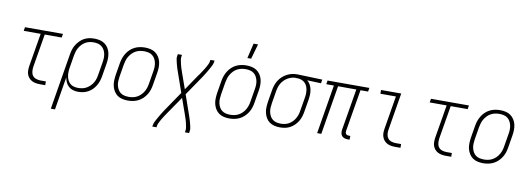

<svg xmlns="http://www.w3.org/2000/svg" viewBox="-69 -1198 5138 1863"><g transform="rotate(10 2500.0 -266.5)"><path d="M332 0Q311 0 290.5 -3.5Q270 -7 252.5 -16Q235 -25 222 -40Q209 -55 202.5 -73.5Q196 -92 196 -113Q196 -134 199 -155L254 -483H87L93 -520H467L461 -483H294L239 -155Q236 -132 238 -109Q240 -86 252.5 -69Q265 -52 286.5 -44.5Q308 -37 331 -37H384V0Z M477 215 568 -335Q572 -360 579.5 -384.5Q587 -409 601 -431.5Q615 -454 634 -473.5Q653 -493 676 -505.5Q699 -518 724.5 -523Q750 -528 774 -528H775Q803 -528 829.5 -522Q856 -516 877.5 -501Q899 -486 913 -463.5Q927 -441 933 -415Q939 -389 938.5 -361Q938 -333 933 -305L913 -185Q909 -160 901.5 -136Q894 -112 881 -89.5Q868 -67 849 -47.5Q830 -28 807 -15.5Q784 -3 759 2.5Q734 8 710 8Q683 8 658.5 1Q634 -6 615.5 -22.5Q597 -39 586.5 -62Q576 -85 572 -110L518 215ZM704 -29Q724 -29 745 -33.5Q766 -38 784.5 -48.5Q803 -59 819.5 -75Q836 -91 847 -110Q858 -129 864 -149.5Q870 -170 873 -191L893 -311Q897 -333 898 -355Q899 -377 895 -397.5Q891 -418 881 -436.5Q871 -455 854.5 -468Q838 -481 817.5 -486Q797 -491 775 -491Q754 -491 733.5 -486.5Q713 -482 694 -471Q675 -460 660 -444Q645 -428 634 -409Q623 -390 617.5 -370Q612 -350 608 -329L589 -213Q585 -191 584 -169Q583 -147 586.5 -126Q590 -105 599 -86Q608 -67 623.5 -53.5Q639 -40 660 -34.5Q681 -29 704 -29Z M1199 8Q1171 8 1144 2Q1117 -4 1096 -19Q1075 -34 1061 -56.5Q1047 -79 1040.5 -105Q1034 -131 1035 -159Q1036 -187 1040 -215L1060 -335Q1064 -361 1072.5 -385.5Q1081 -410 1095 -433Q1109 -456 1129 -475Q1149 -494 1173 -506Q1197 -518 1223 -523Q1249 -528 1274 -528Q1302 -528 1329 -522Q1356 -516 1377 -501Q1398 -486 1412.5 -463.5Q1427 -441 1433 -415Q1439 -389 1438.5 -361Q1438 -333 1433 -305L1413 -185Q1409 -159 1401 -134.5Q1393 -110 1378.5 -87Q1364 -64 1344 -45Q1324 -26 1300 -14Q1276 -2 1250 3Q1224 8 1199 8ZM1201 -29Q1221 -29 1242 -33Q1263 -37 1282.5 -47.5Q1302 -58 1318.5 -74.5Q1335 -91 1346 -110Q1357 -129 1363.5 -149.5Q1370 -170 1373 -191L1393 -311Q1397 -333 1398 -355Q1399 -377 1394.5 -398Q1390 -419 1380 -437.5Q1370 -456 1354 -468.5Q1338 -481 1317 -486Q1296 -491 1273 -491Q1253 -491 1232 -487Q1211 -483 1191 -472.5Q1171 -462 1155 -445.5Q1139 -429 1127.5 -410Q1116 -391 1110 -370.5Q1104 -350 1100 -329L1080 -209Q1077 -187 1075.5 -165Q1074 -143 1078.5 -122Q1083 -101 1093 -82.5Q1103 -64 1119 -51.5Q1135 -39 1156.5 -34Q1178 -29 1201 -29Z M1477 215 1480 197Q1483 181 1490.5 166Q1498 151 1506 136.5Q1514 122 1522 108Q1530 94 1539 79.5Q1548 65 1557 51Q1566 37 1575 24L1697 -155L1635 -333Q1630 -346 1625.5 -360Q1621 -374 1616.5 -387.5Q1612 -401 1608.5 -415Q1605 -429 1601.5 -443Q1598 -457 1595.5 -471.5Q1593 -486 1596 -502L1599 -520H1640L1637 -502Q1635 -488 1637 -474Q1639 -460 1642 -447Q1645 -434 1648 -421Q1651 -408 1655 -395.5Q1659 -383 1663.5 -370.5Q1668 -358 1672 -345L1725 -196L1829 -349Q1833 -354 1836.5 -358.5Q1840 -363 1843 -368Q1850 -379 1857.5 -390Q1865 -401 1872 -411.5Q1879 -422 1885.5 -433Q1892 -444 1898 -455.5Q1904 -467 1909.5 -478.5Q1915 -490 1917 -502L1920 -520H1961L1958 -502Q1955 -486 1947.5 -471Q1940 -456 1932 -441.5Q1924 -427 1916 -413Q1908 -399 1899 -384.5Q1890 -370 1881 -356Q1872 -342 1863 -329L1741 -150L1803 28Q1808 41 1812.5 55Q1817 69 1821.5 82.5Q1826 96 1829.5 110Q1833 124 1836.5 138Q1840 152 1842.5 166.5Q1845 181 1842 197L1839 215H1798L1801 197Q1803 183 1801 169Q1799 155 1796 142Q1793 129 1790 116Q1787 103 1783 90.5Q1779 78 1774.5 65.5Q1770 53 1766 40L1713 -109L1608 44Q1605 49 1601.5 53.5Q1598 58 1595 63Q1587 74 1580 85Q1573 96 1566 106.5Q1559 117 1552.5 128Q1546 139 1540 150.5Q1534 162 1528.5 173.5Q1523 185 1521 197L1518 215Z M2199 8Q2171 8 2144 2Q2117 -4 2096 -19Q2075 -34 2061 -56.5Q2047 -79 2040.5 -105Q2034 -131 2035 -159Q2036 -187 2040 -215L2060 -335Q2064 -361 2072.5 -385.5Q2081 -410 2095 -433Q2109 -456 2129 -475Q2149 -494 2173 -506Q2197 -518 2223 -523Q2249 -528 2274 -528Q2302 -528 2329 -522Q2356 -516 2377 -501Q2398 -486 2412.5 -463.5Q2427 -441 2433 -415Q2439 -389 2438.5 -361Q2438 -333 2433 -305L2413 -185Q2409 -159 2401 -134.5Q2393 -110 2378.5 -87Q2364 -64 2344 -45Q2324 -26 2300 -14Q2276 -2 2250 3Q2224 8 2199 8ZM2201 -29Q2221 -29 2242 -33Q2263 -37 2282.5 -47.5Q2302 -58 2318.5 -74.5Q2335 -91 2346 -110Q2357 -129 2363.5 -149.5Q2370 -170 2373 -191L2393 -311Q2397 -333 2398 -355Q2399 -377 2394.5 -398Q2390 -419 2380 -437.5Q2370 -456 2354 -468.5Q2338 -481 2317 -486Q2296 -491 2273 -491Q2253 -491 2232 -487Q2211 -483 2191 -472.5Q2171 -462 2155 -445.5Q2139 -429 2127.5 -410Q2116 -391 2110 -370.5Q2104 -350 2100 -329L2080 -209Q2077 -187 2075.5 -165Q2074 -143 2078.5 -122Q2083 -101 2093 -82.5Q2103 -64 2119 -51.5Q2135 -39 2156.5 -34Q2178 -29 2201 -29ZM2270 -600 2305 -748H2349L2307 -600Z M2698 8Q2670 8 2643.5 2Q2617 -4 2595.5 -19Q2574 -34 2560.5 -56.5Q2547 -79 2540.5 -105Q2534 -131 2535 -159Q2536 -187 2540 -215L2560 -335Q2564 -360 2572 -384Q2580 -408 2594 -430.5Q2608 -453 2627.5 -471.5Q2647 -490 2670 -502.5Q2693 -515 2718 -521.5Q2743 -528 2767 -528H2781L3022 -520L3016 -483L2879 -488Q2898 -473 2909.5 -451.5Q2921 -430 2926 -406Q2931 -382 2930 -356Q2929 -330 2925 -305L2905 -185Q2901 -160 2893.5 -135.5Q2886 -111 2872.5 -88.5Q2859 -66 2839.5 -46.5Q2820 -27 2797 -14.5Q2774 -2 2748.5 3Q2723 8 2699 8ZM2700 -29Q2720 -29 2740.5 -33.5Q2761 -38 2780 -49Q2799 -60 2814 -76Q2829 -92 2839.5 -111Q2850 -130 2856 -150Q2862 -170 2865 -191L2885 -311Q2889 -331 2890 -351.5Q2891 -372 2888.5 -392Q2886 -412 2878.5 -430Q2871 -448 2857.5 -461.5Q2844 -475 2825.5 -482.5Q2807 -490 2787 -491H2775Q2772 -491 2769.5 -491.5Q2767 -492 2764 -492Q2744 -492 2724 -486Q2704 -480 2685.5 -469Q2667 -458 2651.5 -442Q2636 -426 2625.5 -407.5Q2615 -389 2609 -369Q2603 -349 2600 -329L2580 -209Q2577 -187 2575.5 -165Q2574 -143 2578.5 -122.5Q2583 -102 2592.5 -83.5Q2602 -65 2618.5 -52Q2635 -39 2656 -34Q2677 -29 2699 -29Z M3365 8Q3349 8 3334 3.5Q3319 -1 3309 -12Q3299 -23 3296 -39Q3293 -55 3295 -71L3364 -483H3184L3104 0H3063L3143 -483H3068L3074 -520H3486L3480 -483H3405L3336 -71Q3335 -62 3336 -54Q3337 -46 3342 -40Q3347 -34 3355 -31.5Q3363 -29 3372 -29H3385L3384 8Z M3832 0Q3810 0 3789.5 -3.5Q3769 -7 3751.5 -16.5Q3734 -26 3721.5 -41Q3709 -56 3702.5 -75Q3696 -94 3696 -115Q3696 -136 3700 -158L3754 -483H3601V-520H3800L3739 -152Q3735 -129 3738 -106.5Q3741 -84 3753.5 -67.5Q3766 -51 3787.5 -44Q3809 -37 3831 -37H3884V0Z M4332 0Q4311 0 4290.5 -3.5Q4270 -7 4252.5 -16Q4235 -25 4222 -40Q4209 -55 4202.5 -73.5Q4196 -92 4196 -113Q4196 -134 4199 -155L4254 -483H4087L4093 -520H4467L4461 -483H4294L4239 -155Q4236 -132 4238 -109Q4240 -86 4252.5 -69Q4265 -52 4286.5 -44.5Q4308 -37 4331 -37H4384V0Z M4699 8Q4671 8 4644 2Q4617 -4 4596 -19Q4575 -34 4561 -56.5Q4547 -79 4540.5 -105Q4534 -131 4535 -159Q4536 -187 4540 -215L4560 -335Q4564 -361 4572.5 -385.5Q4581 -410 4595 -433Q4609 -456 4629 -475Q4649 -494 4673 -506Q4697 -518 4723 -523Q4749 -528 4774 -528Q4802 -528 4829 -522Q4856 -516 4877 -501Q4898 -486 4912.5 -463.5Q4927 -441 4933 -415Q4939 -389 4938.5 -361Q4938 -333 4933 -305L4913 -185Q4909 -159 4901 -134.5Q4893 -110 4878.5 -87Q4864 -64 4844 -45Q4824 -26 4800 -14Q4776 -2 4750 3Q4724 8 4699 8ZM4701 -29Q4721 -29 4742 -33Q4763 -37 4782.5 -47.5Q4802 -58 4818.5 -74.5Q4835 -91 4846 -110Q4857 -129 4863.5 -149.5Q4870 -170 4873 -191L4893 -311Q4897 -333 4898 -355Q4899 -377 4894.5 -398Q4890 -419 4880 -437.5Q4870 -456 4854 -468.5Q4838 -481 4817 -486Q4796 -491 4773 -491Q4753 -491 4732 -487Q4711 -483 4691 -472.5Q4671 -462 4655 -445.5Q4639 -429 4627.5 -410Q4616 -391 4610 -370.5Q4604 -350 4600 -329L4580 -209Q4577 -187 4575.5 -165Q4574 -143 4578.5 -122Q4583 -101 4593 -82.5Q4603 -64 4619 -51.5Q4635 -39 4656.5 -34Q4678 -29 4701 -29Z"/></g></svg>

Font: Iosevka Curly Extralight
Style: Italic
Weight: 200
Italic angle: -9°
Monospace: yes
Designer: Belleve Invis
Foundry: Belleve Invis
Version: Version 22.1.2; ttfautohint (v1.8.4)